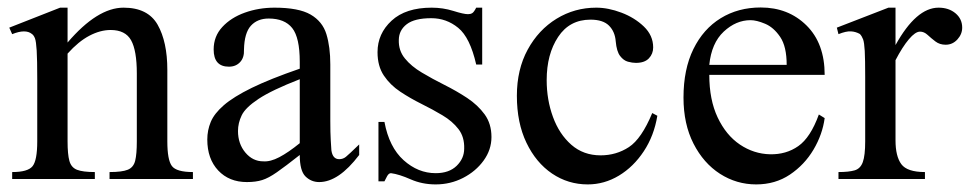

<svg xmlns="http://www.w3.org/2000/svg" viewBox="-20 -481 2608 516"><path d="M12.7 0V-18.6Q54.7 -18.6 67.4 -34.2Q80.1 -49.8 80.1 -101.1V-268.1Q80.1 -320.8 78.6 -345.2Q77.1 -369.6 74 -377.9Q70.8 -386.2 65.9 -389.6Q48.8 -403.8 12.7 -389.2L4.9 -406.7L141.6 -460.4H161.6V-366.7Q241.7 -460.4 312 -460.4Q377.4 -460.4 403.6 -414.6Q429.7 -368.7 429.7 -293V-101.1Q429.7 -51.3 441.9 -34.9Q454.1 -18.6 498.5 -18.6V0H274.4V-18.6Q308.1 -18.6 323.5 -24.9Q338.9 -31.2 343.3 -49.1Q347.7 -66.9 347.7 -101.1V-283.7Q347.7 -345.2 332.3 -372.8Q316.9 -400.4 277.3 -400.4Q249.5 -400.4 220.2 -385Q190.9 -369.6 161.6 -336.9V-101.1Q161.6 -66.4 166.5 -48.6Q171.4 -30.8 187 -24.7Q202.6 -18.6 234.9 -18.6V0Z M945.3 -92.8V-64.5Q890.1 8.3 837.9 8.3Q816.4 8.3 801 -6.8Q785.6 -22 785.6 -64.5Q746.6 -33.7 724.1 -18.1Q701.7 -2.4 684.6 2.9Q667.5 8.3 643.6 8.3Q595.7 8.3 566.4 -22.9Q537.1 -54.2 537.1 -106Q537.1 -130.9 546.4 -153.3Q555.7 -175.8 581.5 -198.2Q607.4 -220.7 656.7 -244.9Q706.1 -269 785.6 -296.4V-314.9Q785.6 -379.9 765.4 -405.5Q745.1 -431.2 702.1 -431.2Q671.9 -431.2 654.3 -411.9Q636.7 -392.6 635.7 -347.7Q636.7 -326.2 625.2 -314Q613.8 -301.8 595.2 -301.8Q554.2 -301.8 554.2 -348.1Q554.2 -383.3 577.4 -408.4Q600.6 -433.6 637.9 -447Q675.3 -460.4 717.8 -460.4Q782.7 -460.4 814.7 -441.9Q846.7 -423.3 857.2 -389.2Q867.7 -355 867.7 -307.6V-155.8Q867.7 -124 868.9 -104Q870.1 -84 870.6 -77.1Q874 -53.2 891.6 -53.2Q901.9 -53.2 909.7 -59.6Q917.5 -65.9 945.3 -92.8ZM785.6 -96.2V-268.1Q710.4 -238.8 675 -215.3Q639.6 -191.9 629.6 -171.1Q619.6 -150.4 619.6 -128.9Q619.6 -94.7 639.4 -71Q659.2 -47.4 687.5 -47.4Q706.5 -45.9 730.7 -58.6Q754.9 -71.3 785.6 -96.2Z M1300.8 -112.8Q1300.8 -78.6 1279.8 -49.6Q1258.8 -20.5 1224.6 -2.9Q1190.4 14.6 1150.9 14.6Q1114.7 14.6 1083.7 1Q1052.7 -12.7 1030.8 -15.6Q1024.9 -15.6 1020.5 -7.8Q1016.1 0 1013.2 6.3H997.1V-153.3H1013.2Q1025.9 -85.4 1064.7 -50.5Q1103.5 -15.6 1150.9 -15.6Q1187 -15.6 1207.3 -35.4Q1227.5 -55.2 1227.5 -81.5Q1228.5 -112.8 1212.2 -134Q1195.8 -155.3 1169.2 -171.1Q1142.6 -187 1112.5 -201.9Q1082.5 -216.8 1055.7 -234.6Q1028.8 -252.4 1011.7 -277.8Q994.6 -303.2 994.6 -340.8Q994.6 -390.6 1032.5 -425.5Q1070.3 -460.4 1140.1 -460.4Q1170.4 -460.4 1198.2 -451.7Q1226.1 -442.9 1237.8 -442.9Q1244.6 -442.9 1249.3 -445.8Q1253.9 -448.7 1259.8 -460.4H1275.9V-307.6H1259.8Q1243.2 -380.4 1211.4 -406.2Q1179.7 -432.1 1139.2 -432.1Q1094.2 -432.1 1073.2 -416Q1052.2 -399.9 1051.8 -374Q1050.8 -345.2 1068.1 -324Q1085.4 -302.7 1113.8 -285.9Q1142.1 -269 1174.3 -252.9Q1206.5 -236.8 1235.4 -217.8Q1264.2 -198.7 1282.5 -173.6Q1300.8 -148.4 1300.8 -112.8Z M1746.6 -169.9Q1737.8 -116.2 1710.2 -74.5Q1682.6 -32.7 1643.3 -9Q1604 14.6 1559.6 14.6Q1506.8 14.6 1463.6 -14.6Q1420.4 -43.9 1394.8 -97.4Q1369.1 -150.9 1369.1 -223.6Q1369.1 -294.4 1398.2 -347.7Q1427.2 -400.9 1475.8 -430.7Q1524.4 -460.4 1582.5 -460.4Q1614.7 -460.4 1650.1 -447Q1685.5 -433.6 1710.4 -409.7Q1735.4 -385.7 1735.4 -353.5Q1735.4 -336.4 1723.9 -324.2Q1712.4 -312 1689 -312Q1679.2 -312 1667.5 -315.2Q1655.8 -318.4 1646.5 -330.6Q1637.2 -342.8 1634.8 -369.6Q1632.8 -396 1616.7 -412.1Q1600.6 -428.2 1566.9 -428.2Q1510.7 -428.2 1480 -381.8Q1449.2 -335.4 1449.2 -265.6Q1449.2 -212.9 1466.1 -166.7Q1482.9 -120.6 1515.4 -92Q1547.9 -63.5 1594.2 -63.5Q1636.2 -63.5 1670.2 -85.7Q1704.1 -107.9 1732.9 -177.2Z M2180.7 -173.3 2196.3 -163.6Q2190.4 -119.6 2166.3 -78.9Q2142.1 -38.1 2102.8 -11.7Q2063.5 14.6 2012.2 14.6Q1959.5 14.6 1915 -13.9Q1870.6 -42.5 1843.8 -95Q1816.9 -147.5 1816.9 -218.8Q1816.9 -294.9 1843.5 -349.1Q1870.1 -403.3 1917 -432.1Q1963.9 -460.9 2024.4 -460.9Q2098.6 -460.9 2147.5 -412.6Q2196.3 -364.3 2196.3 -279.8H1886.2Q1886.2 -212.9 1908.7 -165.3Q1931.2 -117.7 1968.5 -92.5Q2005.9 -67.4 2049.3 -66.4Q2092.8 -65.4 2125.5 -88.4Q2158.2 -111.3 2180.7 -173.3ZM1886.2 -306.6H2094.2Q2094.2 -356 2076.7 -381.8Q2059.1 -407.7 2036.1 -417.2Q2013.2 -426.8 1997.1 -426.8Q1958 -426.8 1925 -396Q1892.1 -365.2 1886.2 -306.6Z M2502.4 -460.4Q2529.8 -460.4 2547.9 -445.3Q2565.9 -430.2 2565.9 -406.7Q2565.9 -389.2 2553 -375Q2540 -360.8 2521.5 -360.8Q2505.4 -360.8 2493.9 -369.6Q2482.4 -378.4 2472.9 -387.2Q2463.4 -396 2452.6 -396Q2439.9 -396 2422.6 -375.5Q2405.3 -355 2386.7 -319.3V-104Q2386.7 -61 2402.3 -39.8Q2418 -18.6 2465.8 -18.6V0H2233.4V-18.6Q2261.2 -18.6 2276.9 -23.2Q2292.5 -27.8 2298.8 -45.4Q2305.2 -63 2305.2 -101.1V-274.4Q2305.2 -321.8 2304 -344.2Q2302.7 -366.7 2299.6 -375.2Q2296.4 -383.8 2291 -389.6Q2279.8 -396 2266.8 -396.7Q2253.9 -397.5 2233.4 -389.2L2229 -406.7L2367.7 -460.4H2386.7V-359.9Q2442.4 -460.4 2502.4 -460.4Z"/></svg>

Font: Awami Nastaliq
Style: Regular
Weight: 400
Designer: Peter Martin, SIL International
Foundry: SIL International
Version: Version 3.100